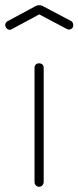

<svg xmlns="http://www.w3.org/2000/svg" viewBox="-64 -714 300 734"><path d="M85 0Q78 0 73 -5.5Q68 -11 68 -18V-455Q68 -463 73 -467.5Q78 -472 85 -472Q93 -472 98 -467.5Q103 -463 103 -455V-18Q103 -11 98 -5.5Q93 0 85 0ZM-26 -600Q-33 -600 -38.5 -605.5Q-44 -611 -44 -619Q-44 -623 -41.5 -627Q-39 -631 -35 -633L69 -689Q77 -694 86 -694Q95 -694 103 -689L207 -634Q212 -632 214 -627Q216 -622 216 -617Q216 -610 211 -605.5Q206 -601 199 -601Q197 -601 194.5 -602Q192 -603 190 -604L86 -659L-18 -603Q-20 -602 -22 -601Q-24 -600 -26 -600Z"/></svg>

Font: Dosis ExtraLight ExtraLight
Style: Regular
Weight: 250
Version: Version 3.001; ttfautohint (v1.8.2)